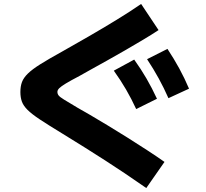

<svg xmlns="http://www.w3.org/2000/svg" viewBox="-20 -835 1040 970"><path d="M719 115Q660 74 609.5 40Q559 6 510.5 -25Q462 -56 409 -89.5Q356 -123 292 -162Q223 -204 181.5 -231.5Q140 -259 119 -280Q98 -301 90.5 -322Q83 -343 83 -370Q83 -399 91 -420.5Q99 -442 121 -463.5Q143 -485 184.5 -511Q226 -537 293 -574Q357 -610 428 -651Q499 -692 568.5 -734.5Q638 -777 693 -815L781 -683Q748 -661 703.5 -634.5Q659 -608 611.5 -580.5Q564 -553 519 -528Q474 -503 438 -483Q402 -463 381 -451Q337 -428 313 -413.5Q289 -399 279.5 -389.5Q270 -380 270 -371Q270 -361 276 -353Q282 -345 304 -331.5Q326 -318 373 -290Q395 -278 435 -254.5Q475 -231 524 -201.5Q573 -172 624.5 -139.5Q676 -107 724.5 -75.5Q773 -44 811 -17ZM668 -284Q644 -336 617 -382.5Q590 -429 555 -478L658 -534Q693 -485 720.5 -437.5Q748 -390 773 -336ZM831 -339Q808 -391 782 -438.5Q756 -486 723 -536L826 -588Q859 -538 885.5 -489.5Q912 -441 935 -387Z"/></svg>

Font: M PLUS 2 ExtraBold
Style: Regular
Weight: 800
Version: Version 1.001